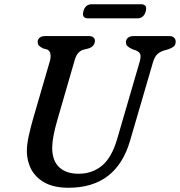

<svg xmlns="http://www.w3.org/2000/svg" viewBox="-20 -870 848 905"><path d="M532 -214 637.5 -576Q644 -597.5 642 -610.5Q640 -623.5 621.5 -632L604 -638Q587.5 -646 580.5 -652.8Q573.5 -659.5 573.5 -671Q573.5 -683.5 583 -691.8Q592.5 -700 610.5 -700H777.5Q792.5 -700 800.2 -692.8Q808 -685.5 808 -674.5Q808 -660 800.5 -652.5Q793 -645 774.5 -638L750 -631Q729.5 -623.5 718.5 -611.2Q707.5 -599 700 -573L593 -206.5Q528.5 15 303 15Q235.5 15 192 -8.5Q148.5 -32 127.5 -71.5Q106.5 -111 106.5 -159.5Q107 -191.5 115.8 -230.8Q124.5 -270 134.5 -305L215 -582Q220.5 -601 217.5 -616.5Q214.5 -632 201.5 -637L182.5 -642Q168 -649.5 162.8 -656Q157.5 -662.5 157.5 -674Q158 -684.5 166.8 -692.2Q175.5 -700 192 -700H397Q427.5 -700 427.5 -676.5Q427 -665.5 419.5 -655.8Q412 -646 395 -641L371 -635Q343 -626 332 -586.5L250.5 -305Q226.5 -223.5 226 -173.5Q226 -113 258.8 -82Q291.5 -51 350 -51Q414.5 -51 460.5 -89Q506.5 -127 532 -214ZM373 -816.5Q381.5 -850 413 -850H644.5Q676 -850 667 -817Q658 -783.5 627 -783.5H395.5Q364 -783.5 373 -816.5Z"/></svg>

Font: Fraunces 9pt SuperSoft
Style: Italic
Weight: 400
Italic angle: -16°
Version: Version 1.000;[b76b70a41]